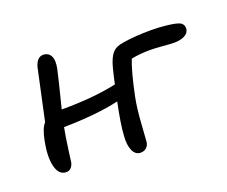

<svg xmlns="http://www.w3.org/2000/svg" viewBox="-96 -656 1008 854"><g transform="rotate(-20 407.5 -229.0)"><path d="M97.2 18.1Q61.5 18.1 49.8 -27.8Q38.1 -73.7 53.2 -147.9Q63 -200.2 83 -223.1Q131.3 -446.8 132.8 -454.1Q137.2 -479 148.4 -493.4Q159.7 -507.8 175.8 -507.8Q201.2 -507.8 212.2 -487.3Q223.1 -466.8 214.8 -426.8Q209 -398.4 171.9 -251H174.8Q323.7 -251 432.1 -274.9Q439.9 -311.5 449.2 -348.1Q460.9 -392.6 478.3 -412.4Q495.6 -432.1 530.8 -437Q589.4 -446.8 666 -446.8Q704.6 -446.8 741.5 -442.4Q778.3 -438 795.9 -431.2Q818.4 -420.9 814.9 -396Q811.5 -377.4 791.7 -368.2Q772 -358.9 746.1 -358.9Q727.1 -358.9 690.7 -362.1Q654.3 -365.2 631.8 -365.2Q581.5 -365.2 542 -356.9Q521.5 -306.2 498 -192.9Q487.3 -140.1 482.7 -64.5Q478 11.2 477.1 15.1Q474.1 32.2 463.1 41Q452.1 49.8 437 49.8Q411.6 49.8 399.9 22.2Q388.2 -5.4 392.1 -47.9Q395 -100.1 416 -200.2Q309.1 -175.8 154.8 -173.8Q146.5 -131.8 139.2 -76.4Q131.8 -21 130.9 -15.1Q127.9 -0.5 118.9 8.8Q109.9 18.1 97.2 18.1Z"/></g></svg>

Font: Shantell Sans Irregular Bouncy
Style: Italic
Weight: 400
Italic angle: -11.31°
Designer: Stephen Nixon, Anya Danilova, Shantell Martin
Foundry: Arrow Type
Version: Version 1.006;[9816181b4]